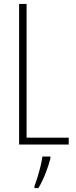

<svg xmlns="http://www.w3.org/2000/svg" viewBox="-20 -734 387 975"><path d="M77 0V-714H115V-35H329V0ZM236 71Q227 106 211 147Q195 188 175 221H155V211Q162 193 170.5 165.5Q179 138 186 109.5Q193 81 195 61H236Z"/></svg>

Font: Noto Sans Tamil ExtraCondensed ExtraLight
Style: Regular
Weight: 200
Width: 2
Designer: Jelle Bosma - Monotype Design Team
Foundry: Monotype Imaging Inc.
Version: Version 2.004; ttfautohint (v1.8.4.7-5d5b)